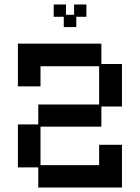

<svg xmlns="http://www.w3.org/2000/svg" viewBox="-20 -826 626 858"><path d="M151 12V-78H60V-270H151V-359H423V-530H161V-440H60V-631H433V-540H525V-350H433V-260H161V-88H423V-179H525V12ZM265 -705V-751H220V-806H275V-760H311V-806H366V-751H321V-705Z"/></svg>

Font: Pixelify Sans
Style: Regular
Weight: 400
Designer: Stefie Justprince
Foundry: Typecalism Foundryline
Version: Version 1.000;February 13, 2025;FontCreator 15.0.0.3015 64-b